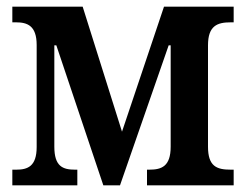

<svg xmlns="http://www.w3.org/2000/svg" viewBox="-20 -556 740 576"><path d="M17 0H212V-47H205C168 -47 143 -57 143 -116V-420H149L290 0H340L486 -420H492V-116C492 -57 465 -47 428 -47H421V0H681V-47H672C630 -47 604 -57 604 -116V-420C604 -479 632 -489 672 -489H681V-536H472L346 -161L228 -536H17V-489H28C62 -489 90 -479 90 -421V-115C90 -57 63 -47 29 -47H17Z"/></svg>

Font: Noto Serif Condensed Semi
Style: Regular
Weight: 600
Width: 3
Designer: Monotype Design Team
Foundry: Monotype Imaging Inc.
Version: Version 1.002